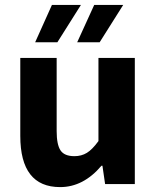

<svg xmlns="http://www.w3.org/2000/svg" viewBox="-20 -744 640 776"><path d="M122.1 -573.2 189.9 -724.1H307.1L211.9 -573.2ZM292 -573.2 360.8 -724.1H478L382.8 -573.2ZM223.1 12.2Q62 12.2 62 -194.8V-509.8H209V-213.9Q209 -159.7 224.6 -136.2Q240.2 -112.8 280.8 -112.8Q309.1 -112.8 331.1 -126.2Q353 -139.6 377.9 -173.8V-509.8H524.9V0H404.8L394 -74.2H390.1Q316.9 12.2 223.1 12.2Z"/></svg>

Font: Office Code Pro Bold
Style: Regular
Weight: 700
Designer: Nathan Rutzky & Paul D. Hunt
Foundry: Adobe Systems Incorporated
Version: Version 1.004;PS 001.004;hotconv 1.0.70;makeotf.lib2.5.58329